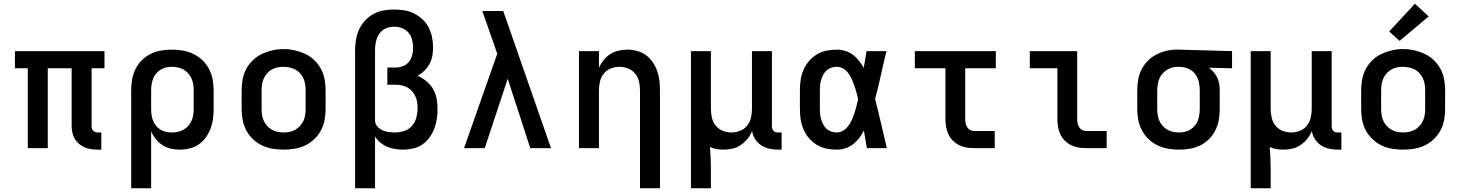

<svg xmlns="http://www.w3.org/2000/svg" viewBox="-20 -794 7840 1029"><path d="M505 8Q487 8 469 5.5Q451 3 434.5 -4Q418 -11 404 -22.5Q390 -34 381 -49.5Q372 -65 368 -82.5Q364 -100 364 -118V-428H236V0H129V-428H60V-520H540V-428H471V-118Q471 -111 473 -104.5Q475 -98 480 -93Q485 -88 491.5 -86Q498 -84 505 -84H523V8Z M683 215V-310Q683 -339 688 -368Q693 -397 706 -423.5Q719 -450 740 -471Q761 -492 787 -505Q813 -518 842.5 -523Q872 -528 901 -528Q930 -528 959.5 -523Q989 -518 1016 -505Q1043 -492 1064.5 -471.5Q1086 -451 1100 -424.5Q1114 -398 1119.5 -369Q1125 -340 1125 -310V-210Q1125 -183 1121.5 -156.5Q1118 -130 1108.5 -105Q1099 -80 1083 -57.5Q1067 -35 1045 -20Q1023 -5 996.5 1.5Q970 8 943 8Q919 8 895 2.5Q871 -3 851 -16Q831 -29 815.5 -48Q800 -67 790 -89V215ZM901 -84Q917 -84 933 -87.5Q949 -91 963.5 -99Q978 -107 989 -119.5Q1000 -132 1006.5 -146.5Q1013 -161 1015.5 -177.5Q1018 -194 1018 -210V-310Q1018 -326 1015.5 -342.5Q1013 -359 1006.5 -373.5Q1000 -388 989 -400.5Q978 -413 964 -421Q950 -429 933.5 -432.5Q917 -436 901 -436Q885 -436 869.5 -432.5Q854 -429 840.5 -420.5Q827 -412 816.5 -399.5Q806 -387 800.5 -372.5Q795 -358 792.5 -342Q790 -326 790 -310V-210Q790 -194 792 -178.5Q794 -163 800 -148Q806 -133 816 -120.5Q826 -108 839.5 -99.5Q853 -91 869 -87.5Q885 -84 901 -84Z M1500 8Q1470 8 1440.5 3Q1411 -2 1384.5 -14.5Q1358 -27 1336 -48Q1314 -69 1300 -95Q1286 -121 1280.5 -150.5Q1275 -180 1275 -210V-310Q1275 -340 1280.5 -369.5Q1286 -399 1300 -425Q1314 -451 1336 -472Q1358 -493 1385 -505.5Q1412 -518 1441 -524.5Q1470 -531 1500 -531Q1530 -531 1559 -524.5Q1588 -518 1615 -505.5Q1642 -493 1664 -472Q1686 -451 1700 -425Q1714 -399 1719.5 -369.5Q1725 -340 1725 -310V-210Q1725 -180 1719.5 -150.5Q1714 -121 1700 -95Q1686 -69 1664 -48Q1642 -27 1615.5 -14.5Q1589 -2 1559.5 3Q1530 8 1500 8ZM1500 -84Q1516 -84 1532.5 -87.5Q1549 -91 1563 -99Q1577 -107 1588 -119Q1599 -131 1606 -146Q1613 -161 1615.5 -177.5Q1618 -194 1618 -210V-310Q1618 -326 1615.5 -342.5Q1613 -359 1606 -374Q1599 -389 1588 -401.5Q1577 -414 1562.5 -421.5Q1548 -429 1531.5 -432.5Q1515 -436 1498 -436Q1482 -436 1466 -432.5Q1450 -429 1436 -421Q1422 -413 1411 -400.5Q1400 -388 1393.5 -373Q1387 -358 1384.5 -342Q1382 -326 1382 -310V-210Q1382 -194 1384.5 -177.5Q1387 -161 1394 -146Q1401 -131 1412 -119Q1423 -107 1437 -99Q1451 -91 1467.5 -87.5Q1484 -84 1500 -84Z M1883 215V-525Q1883 -554 1888 -582.5Q1893 -611 1905 -637Q1917 -663 1936.5 -684Q1956 -705 1981.5 -719Q2007 -733 2035.5 -738Q2064 -743 2093 -743Q2120 -743 2147.5 -738.5Q2175 -734 2199.5 -721.5Q2224 -709 2244.5 -690Q2265 -671 2277.5 -646.5Q2290 -622 2295.5 -594.5Q2301 -567 2301 -540Q2301 -517 2297 -494.5Q2293 -472 2282 -451.5Q2271 -431 2254.5 -415Q2238 -399 2218 -388Q2243 -377 2265 -359Q2287 -341 2301 -317Q2315 -293 2320 -265Q2325 -237 2325 -210Q2325 -183 2321 -156Q2317 -129 2307 -103.5Q2297 -78 2281 -56Q2265 -34 2242.5 -19Q2220 -4 2193 2Q2166 8 2139 8Q2118 8 2096.5 4.5Q2075 1 2055 -7.5Q2035 -16 2018 -30Q2001 -44 1990 -63V215ZM2096 -84Q2121 -84 2146 -92Q2171 -100 2188 -119.5Q2205 -139 2211.5 -164Q2218 -189 2218 -214Q2218 -231 2215.5 -247Q2213 -263 2206 -278Q2199 -293 2188 -305.5Q2177 -318 2163 -325.5Q2149 -333 2132.5 -336.5Q2116 -340 2100 -340H2056V-432H2100Q2120 -432 2139.5 -439.5Q2159 -447 2171.5 -462.5Q2184 -478 2189 -498Q2194 -518 2194 -538Q2194 -559 2188.5 -580.5Q2183 -602 2169.5 -618.5Q2156 -635 2135 -643Q2114 -651 2093 -651Q2078 -651 2062.5 -647Q2047 -643 2034.5 -634.5Q2022 -626 2013 -613Q2004 -600 1999 -585.5Q1994 -571 1992 -555.5Q1990 -540 1990 -525V-150V-146Q1991 -129 2002.5 -116Q2014 -103 2029.5 -96Q2045 -89 2062 -86.5Q2079 -84 2096 -84Z M2467 0 2645 -506 2621 -575Q2607 -615 2593 -655Q2579 -695 2565 -735H2677L2933 0H2822L2701 -372L2578 0Z M3410 215V-310Q3410 -334 3404.5 -357.5Q3399 -381 3384 -399.5Q3369 -418 3346.5 -427Q3324 -436 3300 -436Q3276 -436 3253.5 -427Q3231 -418 3216 -399.5Q3201 -381 3195.5 -357.5Q3190 -334 3190 -310V0H3083V-520H3190V-431Q3200 -453 3215 -472Q3230 -491 3250.5 -504Q3271 -517 3295 -522.5Q3319 -528 3343 -528Q3369 -528 3395 -521Q3421 -514 3442 -498.5Q3463 -483 3478 -461Q3493 -439 3502 -414Q3511 -389 3514 -362.5Q3517 -336 3517 -310V215Z M3683 215V-520H3790V-210Q3790 -186 3795.5 -162.5Q3801 -139 3816 -120.5Q3831 -102 3853.5 -93Q3876 -84 3900 -84Q3924 -84 3946.5 -93Q3969 -102 3984 -120.5Q3999 -139 4004.5 -162.5Q4010 -186 4010 -210V-520H4117V-118Q4117 -111 4119 -104.5Q4121 -98 4125.5 -93Q4130 -88 4136.5 -86Q4143 -84 4150 -84H4169V8H4150Q4127 8 4103.5 3Q4080 -2 4060 -15Q4040 -28 4027 -48.5Q4014 -69 4011 -92Q4002 -70 3986.5 -50.5Q3971 -31 3950.5 -17Q3930 -3 3906 2.5Q3882 8 3857 8Q3839 8 3820.5 5Q3802 2 3785 -6Q3787 23 3788.5 51Q3790 79 3790 107V215Z M4465 8Q4437 8 4409.5 2.5Q4382 -3 4358 -17.5Q4334 -32 4315.5 -53.5Q4297 -75 4286 -101Q4275 -127 4271 -154.5Q4267 -182 4267 -210V-310Q4267 -338 4271 -365.5Q4275 -393 4286 -419Q4297 -445 4315.5 -466.5Q4334 -488 4358 -502.5Q4382 -517 4409.5 -522.5Q4437 -528 4465 -528Q4488 -528 4510.5 -521Q4533 -514 4551 -500.5Q4569 -487 4583.5 -468.5Q4598 -450 4609 -430Q4613 -453 4617 -475.5Q4621 -498 4624 -520H4731Q4715 -456 4701 -391.5Q4687 -327 4670 -263Q4687 -198 4702 -132Q4717 -66 4733 0H4626Q4622 -23 4618 -46.5Q4614 -70 4610 -94Q4599 -73 4585 -54.5Q4571 -36 4552.5 -21.5Q4534 -7 4511.5 0.5Q4489 8 4465 8ZM4465 -84Q4484 -84 4500.5 -95Q4517 -106 4528 -121.5Q4539 -137 4546.5 -154.5Q4554 -172 4560 -190Q4566 -208 4570.5 -226.5Q4575 -245 4579 -263Q4575 -281 4570 -299Q4565 -317 4559 -334.5Q4553 -352 4545.5 -369Q4538 -386 4527 -401Q4516 -416 4500 -426Q4484 -436 4465 -436Q4451 -436 4436.5 -431.5Q4422 -427 4411 -417.5Q4400 -408 4393 -395Q4386 -382 4381.5 -368Q4377 -354 4375.5 -339.5Q4374 -325 4374 -310V-210Q4374 -195 4375.5 -180.5Q4377 -166 4381.5 -152Q4386 -138 4393 -125Q4400 -112 4411 -102.5Q4422 -93 4436.5 -88.5Q4451 -84 4465 -84Z M5201 0Q5180 0 5159.5 -3.5Q5139 -7 5120.5 -16Q5102 -25 5087 -40Q5072 -55 5063 -74Q5054 -93 5050.5 -113.5Q5047 -134 5047 -155V-428H4883V-520H5317V-428H5153V-155Q5153 -144 5155.5 -132.5Q5158 -121 5164 -111.5Q5170 -102 5180 -97Q5190 -92 5201 -92H5311V0Z M5801 0Q5780 0 5759.5 -3.5Q5739 -7 5720.5 -16Q5702 -25 5687 -40Q5672 -55 5663 -74Q5654 -93 5650.5 -113.5Q5647 -134 5647 -155V-428H5499V-520H5753V-155Q5753 -144 5755.5 -132.5Q5758 -121 5764 -111.5Q5770 -102 5780 -97Q5790 -92 5801 -92H5911V0Z M6299 8Q6270 8 6240.5 3Q6211 -2 6184 -15Q6157 -28 6135.5 -48.5Q6114 -69 6100 -95.5Q6086 -122 6080.5 -151Q6075 -180 6075 -210V-310Q6075 -338 6080 -366.5Q6085 -395 6097.5 -420.5Q6110 -446 6130 -466.5Q6150 -487 6175 -500.5Q6200 -514 6228 -521Q6256 -528 6284 -528Q6288 -528 6292 -528Q6296 -528 6300 -528L6583 -520V-428L6459 -431Q6473 -421 6484.5 -407.5Q6496 -394 6503.5 -378Q6511 -362 6514 -345Q6517 -328 6517 -310V-210Q6517 -181 6512 -152Q6507 -123 6494 -96.5Q6481 -70 6460 -49Q6439 -28 6413 -15Q6387 -2 6357.5 3Q6328 8 6299 8ZM6299 -84Q6315 -84 6330.5 -87.5Q6346 -91 6359.5 -99.5Q6373 -108 6383.5 -120.5Q6394 -133 6399.5 -147.5Q6405 -162 6407.5 -178Q6410 -194 6410 -210V-310Q6410 -333 6405 -355Q6400 -377 6386.5 -395.5Q6373 -414 6352.5 -424Q6332 -434 6309 -435L6300 -436Q6298 -436 6296 -436Q6294 -436 6292 -436Q6269 -436 6246.5 -426Q6224 -416 6209 -398Q6194 -380 6188 -357Q6182 -334 6182 -310V-210Q6182 -194 6184.5 -177.5Q6187 -161 6193.5 -146.5Q6200 -132 6211 -119.5Q6222 -107 6236 -99Q6250 -91 6266.5 -87.5Q6283 -84 6299 -84Z M6683 215V-520H6790V-210Q6790 -186 6795.5 -162.5Q6801 -139 6816 -120.5Q6831 -102 6853.5 -93Q6876 -84 6900 -84Q6924 -84 6946.5 -93Q6969 -102 6984 -120.5Q6999 -139 7004.5 -162.5Q7010 -186 7010 -210V-520H7117V-118Q7117 -111 7119 -104.5Q7121 -98 7125.5 -93Q7130 -88 7136.5 -86Q7143 -84 7150 -84H7169V8H7150Q7127 8 7103.5 3Q7080 -2 7060 -15Q7040 -28 7027 -48.5Q7014 -69 7011 -92Q7002 -70 6986.5 -50.5Q6971 -31 6950.5 -17Q6930 -3 6906 2.5Q6882 8 6857 8Q6839 8 6820.5 5Q6802 2 6785 -6Q6787 23 6788.5 51Q6790 79 6790 107V215Z M7500 8Q7470 8 7440.5 3Q7411 -2 7384.5 -14.5Q7358 -27 7336 -48Q7314 -69 7300 -95Q7286 -121 7280.5 -150.5Q7275 -180 7275 -210V-310Q7275 -340 7280.5 -369.5Q7286 -399 7300 -425Q7314 -451 7336 -472Q7358 -493 7385 -505.5Q7412 -518 7441 -524.5Q7470 -531 7500 -531Q7530 -531 7559 -524.5Q7588 -518 7615 -505.5Q7642 -493 7664 -472Q7686 -451 7700 -425Q7714 -399 7719.5 -369.5Q7725 -340 7725 -310V-210Q7725 -180 7719.5 -150.5Q7714 -121 7700 -95Q7686 -69 7664 -48Q7642 -27 7615.5 -14.5Q7589 -2 7559.5 3Q7530 8 7500 8ZM7500 -84Q7516 -84 7532.5 -87.5Q7549 -91 7563 -99Q7577 -107 7588 -119Q7599 -131 7606 -146Q7613 -161 7615.5 -177.5Q7618 -194 7618 -210V-310Q7618 -326 7615.5 -342.5Q7613 -359 7606 -374Q7599 -389 7588 -401.5Q7577 -414 7562.5 -421.5Q7548 -429 7531.5 -432.5Q7515 -436 7498 -436Q7482 -436 7466 -432.5Q7450 -429 7436 -421Q7422 -413 7411 -400.5Q7400 -388 7393.5 -373Q7387 -358 7384.5 -342Q7382 -326 7382 -310V-210Q7382 -194 7384.5 -177.5Q7387 -161 7394 -146Q7401 -131 7412 -119Q7423 -107 7437 -99Q7451 -91 7467.5 -87.5Q7484 -84 7500 -84ZM7481 -575 7425 -625 7563 -774 7637 -706Z"/></svg>

Font: Iosevka Custom SmBdEx
Style: Regular
Weight: 600
Width: 7
Monospace: yes
Designer: Belleve Invis
Foundry: Belleve Invis
Version: Version 11.2.4; ttfautohint (v1.8.4)